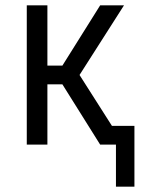

<svg xmlns="http://www.w3.org/2000/svg" viewBox="-20 -540 540 717"><path d="M413 157V0H354L213 -225H157V0H80V-520H157V-295H213L354 -520H443L277 -260L398 -70H482V157Z"/></svg>

Font: Moesevka
Style: Regular
Weight: 400
Monospace: yes
Designer: Belleve Invis
Foundry: Belleve Invis
Version: Version 32.5.0; ttfautohint (v1.8.4)